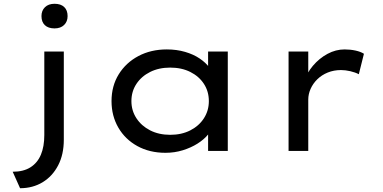

<svg xmlns="http://www.w3.org/2000/svg" viewBox="-20 -797 2022 1014"><path d="M86 197 47 110Q104 110 141 86.5Q178 63 196 20Q214 -23 214 -84V-525H317V-59Q317 19 287 76.5Q257 134 205 165.5Q153 197 86 197ZM268 -647Q235 -647 217 -664Q199 -681 199 -712Q199 -741 217.5 -759Q236 -777 268 -777Q301 -777 319 -760Q337 -743 337 -712Q337 -683 318.5 -665Q300 -647 268 -647Z M854 10Q770 10 705.5 -25.5Q641 -61 605 -123Q569 -185 569 -263Q569 -343 607 -404.5Q645 -466 711 -501Q777 -536 861 -536Q913 -536 957.5 -523Q1002 -510 1034.5 -488Q1067 -466 1086 -440Q1105 -414 1107 -387L1079 -389V-525H1183V0H1079V-138L1101 -135Q1099 -111 1078 -85.5Q1057 -60 1023 -38.5Q989 -17 945.5 -3.5Q902 10 854 10ZM879 -85Q939 -85 985 -108.5Q1031 -132 1057 -172.5Q1083 -213 1083 -263Q1083 -314 1057 -354Q1031 -394 985 -417Q939 -440 879 -440Q819 -440 773 -417Q727 -394 700.5 -354Q674 -314 674 -263Q674 -213 700.5 -172.5Q727 -132 773 -108.5Q819 -85 879 -85Z M1504 0V-525H1608V-343L1585 -362Q1599 -410 1632.5 -449.5Q1666 -489 1709.5 -512.5Q1753 -536 1800 -536Q1830 -536 1857.5 -530Q1885 -524 1902 -513L1875 -405Q1856 -415 1830 -421Q1804 -427 1781 -427Q1743 -427 1711 -414Q1679 -401 1656 -378.5Q1633 -356 1620.5 -328Q1608 -300 1608 -271V0Z"/></svg>

Font: Lexend Mega
Style: Regular
Weight: 400
Designer: Bonnie Shaver-Troup, Thomas Jockin
Foundry: Lexend
Version: Version 1.007